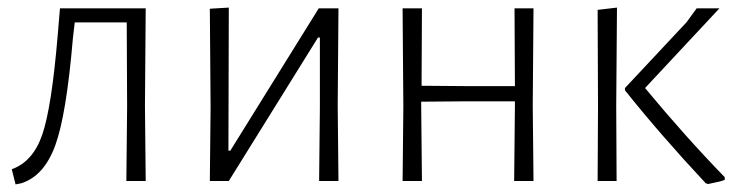

<svg xmlns="http://www.w3.org/2000/svg" viewBox="-20 -477 1946 506"><path d="M21 9 11 -31Q67 -51 91.5 -122.5Q116 -194 132 -383L138 -455H364L362 -198L364 0H313L315 -195L314 -418H177L172 -375Q155 -174 125.5 -93.5Q96 -13 36 6Z M533 0 535 -195 533 -454 583 -457 582 -80H587L820 -455H872L870 -199L872 0H821L823 -192V-378H818L583 0Z M1041 0 1043 -195 1041 -455H1092L1091 -251L1213 -250H1337L1336 -455H1386L1384 -198L1386 0H1335L1337 -195V-210H1211L1090 -209V-198L1092 0Z M1555 0 1556 -195 1555 -451 1606 -457 1604 -198 1605 0ZM1876 -455 1680 -245Q1786 -117 1890 -10V-3Q1882 1 1846 8L1840 6Q1722 -120 1627 -239V-245L1789 -418L1816 -455Z"/></svg>

Font: Alegreya Sans Light
Style: Regular
Weight: 300
Designer: Juan Pablo del Peral
Foundry: Huerta Tipografica
Version: Version 2.007